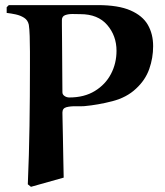

<svg xmlns="http://www.w3.org/2000/svg" viewBox="-20 -719 640 745"><path d="M227.1 -29.8 100.1 5.9 87.9 -3.9Q92.8 -117.7 94.5 -231.4Q96.2 -345.2 96.2 -459Q96.2 -486.8 96.2 -518.8Q96.2 -550.8 95.2 -579.3Q94.2 -607.9 91.8 -623Q87.9 -641.1 73.5 -650.1Q59.1 -659.2 41 -663.1Q22.9 -667 5.9 -668.9V-690.9L14.2 -699.2H358.9Q439 -699.2 486.1 -678.7Q533.2 -658.2 553.7 -622.6Q574.2 -586.9 574.2 -540Q574.2 -494.1 559.1 -451.2Q543.9 -408.2 507.8 -375Q471.7 -340.8 416.3 -326.4Q360.8 -312 307.1 -307.1Q293 -306.2 272.9 -306.6Q252.9 -307.1 237.5 -303Q222.2 -298.8 222.2 -282.2Q222.2 -282.2 222.7 -254.9Q223.1 -228 224.1 -187.5Q225.1 -147 225.6 -104.5Q226.1 -62 227.1 -29.8ZM222.2 -360.8Q222.2 -352.1 230.5 -346.4Q238.8 -340.8 249 -340.8Q307.1 -340.8 348.1 -366Q389.2 -391.1 410.6 -432.1Q432.1 -473.1 432.1 -522Q432.1 -580.1 396 -622.1Q359.9 -664.1 292 -664.1Q279.8 -664.1 262.9 -664.6Q246.1 -665 233.2 -660.4Q220.2 -655.8 220.2 -641.1V-621.1Q220.2 -601.1 220.7 -569.1Q221.2 -537.1 221.2 -499.5Q221.2 -461.9 221.7 -425.3Q222.2 -388.7 222.2 -360.8Z"/></svg>

Font: Aref Ruqaa
Style: Bold
Weight: 700
Designer: Abdullah Aref
Version: Version 1.002